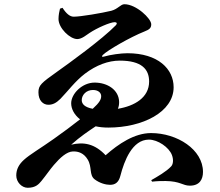

<svg xmlns="http://www.w3.org/2000/svg" viewBox="-20 -825 1040 909"><path d="M329 -746C311 -746 294 -760 276 -788L264 -784C261 -772 257 -754 257 -735C257 -692 311 -640 346 -640C368 -640 391 -661 404 -669C440 -693 502 -720 523 -720C533 -720 536 -714 529 -706C463 -638 302 -522 251 -486C175 -432 162 -421 162 -388C162 -349 184 -329 209 -329C229 -329 246 -337 266 -357C301 -393 336 -441 382 -476C436 -517 493 -538 547 -538C651 -538 686 -497 686 -439C686 -363 617 -323 538 -310C542 -319 544 -329 544 -342C543 -400 488 -434 428 -434C369 -434 317 -381 317 -336C317 -310 331 -282 359 -260C321 -230 282 -201 234 -167C172 -123 120 -93 93 -68C70 -47 57 -24 57 6C57 37 83 64 111 64C150 64 164 46 176 32C198 5 217 -23 235 -44C265 -79 296 -107 325 -108C351 -109 377 -100 395 -70C417 -34 401 3 428 24C453 43 482 50 501 50C525 50 542 39 550 7C568 -63 606 -164 685 -164C727 -164 780 -128 794 -91C803 -67 799 -46 790 -37C768 -13 724 12 696 28L700 35C726 32 747 32 764 32C835 33 844 54 879 54C925 54 941 24 941 -11C941 -117 819 -195 695 -195C617 -195 541 -144 480 -90C428 -145 376 -154 317 -140C361 -179 397 -203 433 -227C451 -223 471 -221 493 -221C654 -221 802 -294 802 -412C802 -498 729 -573 583 -573C553 -573 502 -566 472 -557C463 -554 460 -558 467 -565C489 -587 596 -649 664 -676C687 -685 696 -692 696 -710C696 -737 625 -805 569 -805C551 -805 538 -782 507 -774C462 -763 362 -746 329 -746ZM419 -310C382 -317 367 -332 367 -351C367 -375 388 -399 420 -399C446 -399 459 -385 459 -370C459 -355 452 -340 419 -310Z"/></svg>

Font: Source Han Serif KR Heavy
Style: Regular
Weight: 900
Designer: Ryoko NISHIZUKA 西塚涼子 (kana & ideographs); Frank Grießhammer (Latin, Greek & Cyrillic); Wenlong ZHANG 张文龙 (bopomofo); San
Foundry: Adobe
Version: Version 2.001;hotconv 1.1.0;makeotfexe 2.6.0